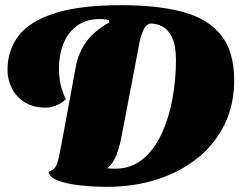

<svg xmlns="http://www.w3.org/2000/svg" viewBox="-20 -698 946 742"><path d="M392 24Q336 24 285.5 18Q235 12 202.5 -1Q170 -14 168 -34Q185 -40 193 -51Q201 -62 206 -84Q211 -106 218 -143L273 -441Q284 -497 314.5 -538Q345 -579 403 -612L401 -620Q394 -622 388.5 -623Q383 -624 377 -624Q321 -627 283.5 -602.5Q246 -578 227 -534Q208 -490 208 -433Q208 -404 213 -377Q218 -350 234 -315Q218 -298 196 -290Q174 -282 157 -282Q109 -282 76 -302.5Q43 -323 26 -356.5Q9 -390 9 -428Q9 -504 52 -560Q95 -616 192 -647Q289 -678 449 -678Q589 -678 686 -652Q783 -626 834 -562.5Q885 -499 885 -388Q885 -295 849 -219.5Q813 -144 746.5 -89.5Q680 -35 590 -5.5Q500 24 392 24ZM424 -46Q488 -46 533 -84Q578 -122 606 -184Q634 -246 647 -319.5Q660 -393 660 -465Q660 -520 646 -551Q632 -582 608.5 -595Q585 -608 558 -607Q542 -600 533 -579.5Q524 -559 520 -539L451 -177Q439 -114 423.5 -84.5Q408 -55 393 -48Q400 -47 409 -46.5Q418 -46 424 -46Z"/></svg>

Font: Sansita Swashed Black
Style: Regular
Weight: 900
Designer: Pablo Cosgaya
Foundry: Omnibus-Type
Version: Version 1.003; ttfautohint (v1.8.3)